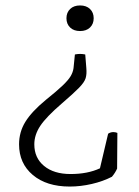

<svg xmlns="http://www.w3.org/2000/svg" viewBox="-20 -530 511 705"><path d="M347 88 377 -39Q386 -45 396 -45Q404 -45 411 -42L410 89Q407 96 402 104Q397 112 391 119Q358 136 317 145.5Q276 155 236 155Q151 155 100.5 112.5Q50 70 50 0Q50 -45 73 -82.5Q96 -120 148 -163Q188 -195 209.5 -215.5Q231 -236 239.5 -250.5Q248 -265 250 -280L255 -330Q265 -332 274 -332Q283 -332 293 -330L297 -280Q299 -258 294.5 -243Q290 -228 270 -207.5Q250 -187 207 -150Q150 -101 128 -68Q106 -35 106 0Q106 50 142 79.5Q178 109 239 109Q302 109 347 88ZM324 -463Q324 -442 310.5 -429Q297 -416 274 -416Q251 -416 237.5 -429Q224 -442 224 -463Q224 -484 237.5 -497Q251 -510 274 -510Q297 -510 310.5 -497Q324 -484 324 -463Z"/></svg>

Font: Scope One
Style: Regular
Weight: 400
Designer: Dalton Maag Ltd
Foundry: Dalton Maag Ltd
Version: Version 1.002; ttfautohint (v1.4.1) -l 11 -r 50 -G 50 -x 14 